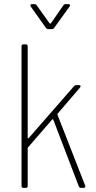

<svg xmlns="http://www.w3.org/2000/svg" viewBox="-20 -916 470 936"><path d="M85 -10V-690Q85 -700 95 -700H105Q115 -700 115 -690V-244Q115 -242 117 -241.5Q119 -241 120 -243L340 -495Q345 -501 352 -501H365Q371 -501 372.5 -497.5Q374 -494 370 -489L261 -362Q259 -359 260 -357L395 -12L396 -8Q396 0 387 0H375Q367 0 364 -8L240 -332Q239 -334 237 -334.5Q235 -335 234 -333L117 -198Q115 -194 115 -193V-10Q115 0 105 0H95Q85 0 85 -10ZM128 -890Q128 -892 130 -894Q132 -896 136 -896H147Q155 -896 159 -890L222 -802Q223 -801 225 -801Q227 -801 228 -802L289 -890Q293 -896 301 -896H313Q319 -896 321 -892.5Q323 -889 319 -884L244 -780Q240 -774 232 -774H216Q208 -774 204 -780L130 -884Q128 -886 128 -890Z"/></svg>

Font: Barlow Semi Condensed Thin
Style: Regular
Weight: 250
Width: 4
Designer: Jeremy Tribby
Foundry: Tribby Type
Version: Version 1.408